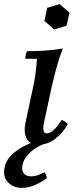

<svg xmlns="http://www.w3.org/2000/svg" viewBox="-61 -689 375 934"><path d="M127 15Q84 15 68.5 -15Q53 -45 63 -92L99 -260Q106 -290 110.5 -321.5Q115 -353 119 -403H62Q62 -411 64.5 -422Q67 -433 70 -440Q109 -440 153 -442.5Q197 -445 245 -453Q234 -427 223 -391Q212 -355 203.5 -320Q195 -285 189 -260L153 -92Q148 -69 150.5 -54.5Q153 -40 167 -40Q181 -40 198.5 -55Q216 -70 239 -106Q248 -102 255 -97.5Q262 -93 269 -86Q245 -41 207 -13Q169 15 127 15ZM229 -669 277 -628 263 -564 203 -546 155 -587 169 -651ZM44 225Q9 225 -16 203.5Q-41 182 -41 151Q-41 104 -10.5 71Q20 38 68.5 15.5Q117 -7 170 -21L184 0Q120 20 83.5 54.5Q47 89 47 130Q47 147 58 158Q69 169 91 169Q103 169 119 164.5Q135 160 155 149Q160 154 163 161.5Q166 169 167 178Q142 197 109 211Q76 225 44 225Z"/></svg>

Font: Poltawski Nowy
Style: Italic
Weight: 400
Italic angle: -12°
Designer: Adam Pótawski, Mateusz Machalski, Borys Kosmynka, Ania Wieluska
Foundry: Capitalics.wtf
Version: Version 1.001;gftools[0.9.25]